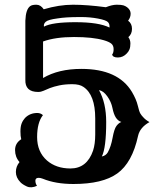

<svg xmlns="http://www.w3.org/2000/svg" viewBox="-20 -777 668 821"><path d="M138.2 17.6Q113.3 28.8 94.7 20.3Q76.2 11.7 67.4 2.4Q47.9 -17.6 47.9 -41.5Q47.9 -65.4 63.5 -84Q44.4 -105.5 44.4 -135.3Q44.4 -165 70.8 -181.6Q67.4 -193.8 67.4 -214.8Q67.4 -235.8 72.5 -249Q77.6 -262.2 86.9 -272.5Q107.9 -293.9 139.6 -293.9Q153.3 -293.9 163.6 -284.7Q138.7 -252.9 138.7 -190.9Q138.7 -127.9 180.7 -90.8Q220.2 -56.6 281.2 -56.6Q351.6 -56.6 377.9 -132.8Q387.2 -161.1 387.2 -202.1V-270.5Q387.2 -371.6 336.9 -405.3Q320.3 -417 289.3 -417Q258.3 -417 233.9 -411.9Q209.5 -406.7 193.4 -400.4Q177.2 -394 166.3 -388.9Q155.3 -383.8 143.1 -383.8Q86.4 -383.8 88.4 -436.5V-688.5Q90.3 -737.8 109.4 -751Q117.2 -756.8 135.5 -756.8Q153.8 -756.8 167 -737.3Q232.4 -756.8 292.2 -756.8Q352.1 -756.8 432.6 -746.1Q459.5 -756.8 479 -756.8Q498.5 -756.8 507.3 -754.2Q516.1 -751.5 523.4 -746.1Q538.6 -734.4 538.6 -718.5Q538.6 -702.6 527.8 -688.5Q544.4 -676.3 544.4 -653.8Q544.4 -631.3 528.8 -618.2Q537.6 -606.4 537.6 -591.1Q537.6 -575.7 533.7 -565.9Q529.8 -556.2 522.5 -548.8Q506.3 -531.2 483.9 -531.2Q462.4 -531.2 459.5 -543.9Q465.8 -550.8 465.8 -566.7Q465.8 -582.5 455.8 -590.6Q445.8 -598.6 423.8 -605Q376.5 -618.7 296.6 -618.7Q216.8 -618.7 164.1 -599.6V-443.4Q230 -482.4 328.1 -482.4Q484.9 -482.4 543.9 -384.3Q563 -352.1 569.1 -325.7Q575.2 -299.3 580.6 -290.8Q585.9 -282.2 592.8 -275.4Q602.1 -264.6 619.1 -254.9Q578.1 -231.9 570.3 -195.8Q545.4 -81.1 481.4 -35.2Q418.9 9.8 293.9 9.8Q217.8 9.8 163.1 -12.7Q153.3 -16.6 145.5 -16.6Q131.3 -16.6 131.3 -4.4Q131.3 7.8 138.2 17.6ZM168 -663.1Q203.1 -682.1 302.7 -682.1Q402.3 -682.1 448.2 -659.2Q449.7 -673.8 441.7 -682.4Q433.6 -690.9 399.4 -697.5Q365.2 -704.1 326.9 -704.1Q288.6 -704.1 266.4 -702.6Q244.1 -701.2 225.6 -698.2Q185.5 -692.9 175.5 -683.8Q165.5 -674.8 168 -663.1ZM403.3 -391.6Q434.1 -336.4 434.1 -255.4Q434.1 -145 415.5 -107.9Q432.6 -111.3 440.9 -125.5Q454.6 -149.9 461.4 -187.7Q468.3 -225.6 478 -238.5Q487.8 -251.5 499 -255.4Q484.9 -259.8 475.6 -273.9Q466.3 -288.1 460.9 -314.9Q455.6 -341.8 438.7 -365.2Q421.9 -388.7 403.3 -391.6Z"/></svg>

Font: Rye
Style: Regular
Weight: 400
Designer: Nicole Fally
Foundry: Nicole Fally
Version: Version 1.001